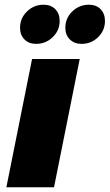

<svg xmlns="http://www.w3.org/2000/svg" viewBox="-20 -794 465 814"><path d="M233 -705Q233 -665 203.5 -636.5Q174 -608 133 -608Q102 -608 83.5 -627Q65 -646 65 -676Q65 -717 94.5 -745.5Q124 -774 165 -774Q196 -774 214.5 -755Q233 -736 233 -705ZM425 -705Q425 -665 396 -636.5Q367 -608 326 -608Q295 -608 276 -627Q257 -646 257 -676Q257 -717 286.5 -745.5Q316 -774 357 -774Q388 -774 406.5 -755Q425 -736 425 -705ZM318 -544 209 0H7L116 -544Z"/></svg>

Font: TypoPRO Montserrat
Style: Italic
Weight: 800
Italic angle: -11.3°
Designer: Julieta Ulanovsky
Foundry: Julieta Ulanovsky
Version: Version 6.001